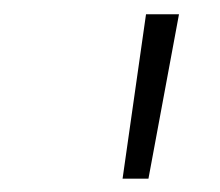

<svg xmlns="http://www.w3.org/2000/svg" viewBox="-20 -748 316 276"><path d="M156.2 -491.2 189.9 -727.5H237.3L193.4 -491.2Z"/></svg>

Font: Inter 17pt ExtraLight
Style: Italic
Weight: 250
Italic angle: -9.3988°
Version: Version 4.001;git-66647c0bb